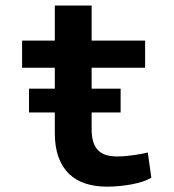

<svg xmlns="http://www.w3.org/2000/svg" viewBox="-20 -678 640 708"><path d="M317.9 -657.7V-528.3H515.1V-428.2H317.9V-351.1H424.8V-263.2H317.9V-201.2Q317.9 -172.4 324.5 -153.1Q331.1 -133.8 343.3 -122.3Q355.5 -110.8 372.8 -106Q390.1 -101.1 411.6 -101.1Q427.2 -101.1 443.6 -102.5Q460 -104 474.9 -106.2Q489.7 -108.4 502.7 -110.8Q515.6 -113.3 524.9 -115.7L538.1 -22.5Q523.9 -14.2 504.9 -8.1Q485.8 -2 464.4 2Q442.9 5.9 419.7 8.1Q396.5 10.3 374 10.3Q330.6 10.3 295.2 -1.2Q259.8 -12.7 234.6 -36.9Q209.5 -61 195.8 -98.4Q182.1 -135.7 182.1 -188V-263.2H86.9V-351.1H182.1V-428.2H61.5V-528.3H182.1V-657.7Z"/></svg>

Font: Roboto Mono
Style: Bold
Weight: 700
Designer: Google
Version: Version 2.000985; 2015; ttfautohint (v1.3)